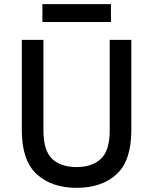

<svg xmlns="http://www.w3.org/2000/svg" viewBox="-20 -892 737 924"><path d="M184 -786V-872H514V-786ZM348 12Q229 12 157 -53.5Q85 -119 85 -265V-700H189V-265Q189 -167 231 -127.5Q273 -88 348 -88Q423 -88 465.5 -127.5Q508 -167 508 -265V-700H612V-265Q612 -119 541 -53.5Q470 12 348 12Z"/></svg>

Font: Overpass Light
Style: Bold
Weight: 600
Designer: Delve Withrington, Thomas Jockin
Foundry: Delve Fonts
Version: Version 3.000;DELV;Overpass